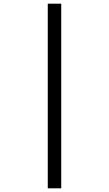

<svg xmlns="http://www.w3.org/2000/svg" viewBox="-20 -780 591 1041"><path d="M239 -760V241H312V-760Z"/></svg>

Font: Noto Sans Runic
Style: Regular
Weight: 400
Designer: Monotype Design Team
Foundry: Monotype Imaging Inc.
Version: Version 2.002